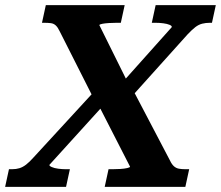

<svg xmlns="http://www.w3.org/2000/svg" viewBox="-70 -730 863 750"><path d="M94 -641 109 -710H417L402 -641H386Q371 -641 355.5 -640Q340 -639 329.5 -637Q319 -635 318 -632L434 -398L442 -393L594 -103Q601 -88 609.5 -80.5Q618 -73 629 -71Q640 -69 655 -69H669L654 0H339L354 -69H370Q385 -69 400.5 -70Q416 -71 427 -73.5Q438 -76 438 -79L308 -333L300 -337L163 -608Q156 -623 148 -630.5Q140 -638 129 -639.5Q118 -641 101 -641ZM-50 0 -35 -69H-23Q-7 -69 6 -73Q19 -77 32 -87Q45 -97 61 -115L313 -389L358 -345L123 -86Q122 -82 132 -77.5Q142 -73 157.5 -71Q173 -69 187 -69H203L188 0ZM441 -349 400 -399 601 -624Q602 -629 592.5 -633Q583 -637 568 -639Q553 -641 537 -641H523L538 -710H773L758 -641H750Q734 -641 720 -637.5Q706 -634 693 -624Q680 -614 663 -596Z"/></svg>

Font: Roboto Serif 20pt SemiBold
Style: Italic
Weight: 600
Italic angle: -10°
Version: Version 1.007